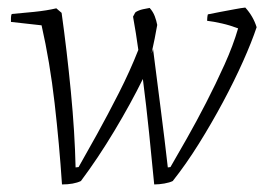

<svg xmlns="http://www.w3.org/2000/svg" viewBox="-20 -479 709 508"><path d="M144 9Q137 -97 124.5 -206Q112 -315 90 -412L9 -421Q9 -425 9 -431.5Q9 -438 11 -442Q35 -444 69.5 -447.5Q104 -451 129 -457L143 -445Q157 -345 167.5 -236.5Q178 -128 180 -36L188 -37Q208 -72 236.5 -123.5Q265 -175 294.5 -233Q324 -291 346 -347Q343 -369 339.5 -391Q336 -413 332 -435Q334 -438 335.5 -441.5Q337 -445 339 -447Q347 -452 358 -454.5Q369 -457 376 -458Q385 -448 389.5 -436Q394 -424 396 -413Q390 -378 381 -338Q382 -341 383 -343.5Q384 -346 385 -349Q395 -270 405.5 -188.5Q416 -107 424 -36L431 -37Q449 -68 474 -112Q499 -156 525 -206.5Q551 -257 574 -308Q597 -359 610 -404Q589 -412 567 -417Q545 -422 528 -424Q528 -428 528.5 -433Q529 -438 530 -441Q544 -444 563 -447.5Q582 -451 600.5 -454.5Q619 -458 629 -459Q650 -436 659 -407Q646 -368 623 -316.5Q600 -265 570 -209Q540 -153 506 -98.5Q472 -44 437 0Q429 4 415 6.5Q401 9 388 9Q382 -54 374.5 -127Q367 -200 358 -270Q326 -205 282.5 -132.5Q239 -60 194 0Q175 9 144 9Z"/></svg>

Font: Labrada Lght
Style: Italic
Weight: 300
Italic angle: -7°
Designer: Mercedes Jáuregui
Foundry: Omnibus-Type Team
Version: Version 1.000; ttfautohint (v1.8.4.7-5d5b)